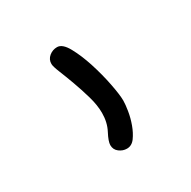

<svg xmlns="http://www.w3.org/2000/svg" viewBox="-75 -198 404 406"><g transform="rotate(-30 126.5 5.0)"><path d="M173 43Q173 52 170.5 67.5Q168 83 162.5 98Q157 113 149 124Q141 135 129 135Q119 135 110.5 128.5Q102 122 102 111Q102 102 111.5 84Q121 66 121 43Q121 24 114.5 1.5Q108 -21 100.5 -41.5Q93 -62 86.5 -78Q80 -94 80 -100Q80 -111 88.5 -118Q97 -125 108 -125Q121 -125 132.5 -104Q144 -83 153 -55Q162 -27 167.5 1Q173 29 173 43Z"/></g></svg>

Font: Wynona
Style: Regular
Weight: 400
Italic angle: -12°
Designer: Kanati
Foundry: Kanati and Michael Everson
Version: Version 2.000